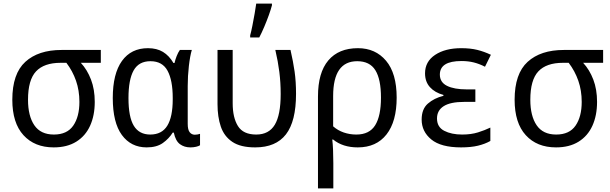

<svg xmlns="http://www.w3.org/2000/svg" viewBox="-20 -816 3418 1076"><path d="M281 10Q174 10 111.5 -58.5Q49 -127 49 -257Q49 -403 122 -469.5Q195 -536 325 -536H545V-464H433Q469 -425 490 -370Q511 -315 511 -245Q511 -169 485 -111.5Q459 -54 407.5 -22Q356 10 281 10ZM282 -62Q356 -62 390.5 -112Q425 -162 425 -245Q425 -309 406 -363.5Q387 -418 352 -464H320Q227 -464 182 -416Q137 -368 137 -257Q137 -166 172.5 -114Q208 -62 282 -62Z M802 10Q714 10 663 -59.5Q612 -129 612 -267Q612 -403 663.5 -474.5Q715 -546 809 -546Q859 -546 893.5 -525Q928 -504 952 -463H958Q962 -481 970 -501.5Q978 -522 988 -536H1055Q1045 -503 1038.5 -446.5Q1032 -390 1032 -334V-122Q1032 -89 1043 -75Q1054 -61 1072 -61Q1079 -61 1087.5 -62.5Q1096 -64 1101 -66V-2Q1094 3 1079 6.5Q1064 10 1047 10Q1013 10 988.5 -8Q964 -26 954 -73H948Q927 -39 892.5 -14.5Q858 10 802 10ZM822 -62Q887 -62 917.5 -111.5Q948 -161 948 -259V-267Q948 -366 919 -419.5Q890 -473 823 -473Q758 -473 729 -421.5Q700 -370 700 -266Q700 -160 730 -111Q760 -62 822 -62Z M1410 10Q1328 10 1282 -21Q1236 -52 1217.5 -106.5Q1199 -161 1199 -232V-536H1284V-237Q1284 -157 1313.5 -109.5Q1343 -62 1416 -62Q1487 -62 1520 -117Q1553 -172 1553 -289Q1553 -353 1545.5 -412.5Q1538 -472 1523 -536H1608Q1623 -471 1631 -415Q1639 -359 1639 -290Q1639 -136 1582.5 -63Q1526 10 1410 10ZM1382 -618Q1388 -639 1394.5 -672.5Q1401 -706 1407 -739.5Q1413 -773 1416 -796H1504V-786Q1498 -763 1486.5 -731Q1475 -699 1461 -666Q1447 -633 1433 -606H1382Z M1762 -275Q1762 -409 1820 -477.5Q1878 -546 1986 -546Q2084 -546 2143.5 -475.5Q2203 -405 2203 -269Q2203 -135 2146 -62.5Q2089 10 1985 10Q1901 10 1847 -34H1842Q1845 -11 1846.5 24Q1848 59 1848 98V240H1762ZM1977 -62Q2050 -62 2082.5 -114Q2115 -166 2115 -269Q2115 -372 2083.5 -422.5Q2052 -473 1982 -473Q1847 -473 1847 -278V-108Q1873 -85 1906.5 -73.5Q1940 -62 1977 -62Z M2564 10Q2451 10 2397 -34.5Q2343 -79 2343 -146Q2343 -205 2378 -235.5Q2413 -266 2465 -279V-284Q2417 -297 2389.5 -327.5Q2362 -358 2362 -405Q2362 -471 2418.5 -508.5Q2475 -546 2565 -546Q2616 -546 2654.5 -536.5Q2693 -527 2731 -509L2698 -442Q2667 -458 2635.5 -466Q2604 -474 2566 -474Q2445 -474 2445 -398Q2445 -355 2485 -335Q2525 -315 2596 -315H2644V-245H2582Q2504 -245 2466.5 -221Q2429 -197 2429 -152Q2429 -104 2469.5 -83Q2510 -62 2570 -62Q2620 -62 2658.5 -74Q2697 -86 2728 -101V-26Q2698 -9 2658.5 0.5Q2619 10 2564 10Z M3096 10Q2989 10 2926.5 -58.5Q2864 -127 2864 -257Q2864 -403 2937 -469.5Q3010 -536 3140 -536H3360V-464H3248Q3284 -425 3305 -370Q3326 -315 3326 -245Q3326 -169 3300 -111.5Q3274 -54 3222.5 -22Q3171 10 3096 10ZM3097 -62Q3171 -62 3205.5 -112Q3240 -162 3240 -245Q3240 -309 3221 -363.5Q3202 -418 3167 -464H3135Q3042 -464 2997 -416Q2952 -368 2952 -257Q2952 -166 2987.5 -114Q3023 -62 3097 -62Z"/></svg>

Font: Noto Sans Mono SemiCondensed
Style: Regular
Weight: 400
Width: 4
Designer: Monotype Design Team
Foundry: Monotype Imaging Inc.
Version: Version 2.014